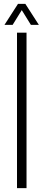

<svg xmlns="http://www.w3.org/2000/svg" viewBox="-20 -968 224 988"><path d="M67.5 0V-800H116.5V0ZM3 -840 72.5 -948H110.5L180 -840H139L92 -916L45 -840Z"/></svg>

Font: Big Shoulders Stencil Text Thin ExtraLight
Style: Regular
Weight: 250
Version: Version 2.001